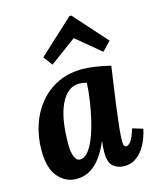

<svg xmlns="http://www.w3.org/2000/svg" viewBox="-118 -865 785 958"><g transform="rotate(-15 274.5 -386.0)"><path d="M327 -511Q355 -511 392.5 -505.5Q430 -500 471 -490Q466 -453 458 -399Q450 -345 442.5 -288.5Q435 -232 430 -184.5Q425 -137 425 -111Q425 -93 429.5 -87.5Q434 -82 439 -82Q451 -82 464 -99Q477 -116 490 -161L544 -145Q540 -124 530 -97Q520 -70 503.5 -45.5Q487 -21 462.5 -5Q438 11 405 11Q373 11 349 -8Q325 -27 325 -80Q325 -93 326 -109Q327 -125 329 -138H328Q310 -95 289.5 -66Q269 -37 247.5 -20Q226 -3 203.5 4Q181 11 158 11Q103 11 64 -33.5Q25 -78 25 -171Q25 -240 45 -301Q65 -362 104 -409.5Q143 -457 199 -484Q255 -511 327 -511ZM290 -445Q262 -445 238.5 -427Q215 -409 197.5 -374Q180 -339 171 -287Q162 -235 162 -166Q162 -125 172 -101.5Q182 -78 200 -78Q222 -78 241 -100.5Q260 -123 275.5 -161.5Q291 -200 302.5 -247.5Q314 -295 321.5 -344.5Q329 -394 331 -439Q326 -441 313.5 -443Q301 -445 290 -445ZM451 -567 326 -671H325L189 -571L154 -618L333 -783H343L495 -613Z"/></g></svg>

Font: Lora
Style: Italic
Weight: 400
Italic angle: -3°
Designer: Olga Karpushina, Alexei Vanyashin (Cyrillic)
Foundry: Cyreal
Version: Version 3.008